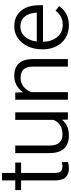

<svg xmlns="http://www.w3.org/2000/svg" viewBox="584 -1282 707 1916"><g transform="rotate(-90 938.0 -323.5)"><path d="M234.3 -54.5Q251.5 -54.5 278.5 -60L279.3 1Q249 10 214.3 10Q159.8 10 128 -22.3Q96.2 -54.5 96.2 -129V-467H-0.3V-525.3H96.2V-657.2H171V-525.3H274.8V-467H171V-129Q171 -85 187.9 -69.8Q204.8 -54.5 234.3 -54.5Z M775.3 0H703.2L701.7 -59.7Q677.2 -26.2 637.2 -8.1Q597.2 10 541.7 10Q460 10 414.2 -37.9Q368.5 -85.8 368.5 -188.2V-525.3H444V-187.2Q444 -115.3 473.9 -84.5Q503.8 -53.8 552 -53.8Q612.2 -53.8 648.5 -78.5Q684.7 -103.3 700.2 -145.7V-525.3H775.3Z M901.5 -525.3H973.3L975.5 -446.8Q1002.8 -488 1045.1 -511.6Q1087.5 -535.3 1139.3 -535.3Q1220.3 -535.3 1263.8 -489.3Q1307.3 -443.3 1307.3 -343.3V0H1232.2V-344Q1232.2 -412.7 1203.6 -442.4Q1175 -472 1118.5 -472Q1068 -472 1031.4 -441.9Q994.8 -411.8 977 -366.3V0H901.5Z M1404 -251.7Q1404 -339.2 1435.6 -403.5Q1467.3 -467.8 1519.1 -501.5Q1571 -535.3 1631.8 -535.3Q1701.5 -535.3 1749 -503.6Q1796.5 -472 1820.5 -415.9Q1844.5 -359.7 1844.5 -286.7V-248.2H1479.8Q1480.5 -192.5 1501.1 -147.8Q1521.8 -103 1559.4 -77.1Q1597 -51.3 1647 -51.3Q1693.5 -51.3 1727.6 -69.1Q1761.8 -87 1789.5 -123L1835.3 -87.5Q1806.8 -44 1759.4 -17Q1712 10 1643.3 10Q1573.5 10 1518.9 -23Q1464.2 -56 1434.1 -115.7Q1404 -175.5 1404 -251.7ZM1482.5 -310.3H1769.5V-316.3Q1767.2 -359.2 1752.6 -394.7Q1738 -430.2 1707.6 -452.2Q1677.3 -474.2 1631.8 -474.2Q1592 -474.2 1560.4 -454.2Q1528.8 -434.2 1508.6 -397.4Q1488.5 -360.5 1482.5 -310.3Z"/></g></svg>

Font: FreesentationVF
Style: Regular
Weight: 400
Designer: glyphs from Roboto by Christian Robertson / Hangul glyphs from Noto Sans CJK(Source Han Sans) by Jang Soo-young and Kang
Foundry: PT&
Version: Version 2.001;Glyphs 3.3.1 (3343)